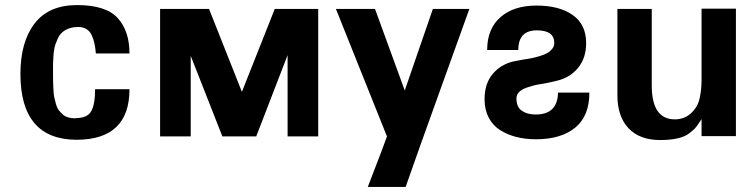

<svg xmlns="http://www.w3.org/2000/svg" viewBox="-20 -535 2966 753"><path d="M276.9 -70.8V-71.8Q322.8 -71.8 337.9 -99.1Q353 -126.5 353 -185.1H487.8Q487.8 11.7 282.2 13.2Q60.1 13.2 60.1 -245.1Q60.1 -370.6 115.7 -442.9Q171.4 -515.1 282.2 -515.1Q395.5 -515.1 441.9 -463.9Q487.8 -413.1 487.8 -325.2H356Q354 -348.6 350.3 -365.2Q346.7 -381.8 339.4 -397.5Q332 -413.1 318.8 -421.1Q305.7 -429.2 287.1 -429.2Q257.3 -429.2 236.3 -417Q215.3 -404.8 206.1 -382.8Q205.1 -379.9 202.4 -373.3Q199.7 -366.7 199 -365Q198.2 -363.3 196.5 -358.4Q194.8 -353.5 194.3 -350.6Q193.8 -347.7 192.9 -342.5Q191.9 -337.4 191.2 -332.3Q190.4 -327.1 189.9 -319.8Q188 -287.6 188 -285.2V-248Q188 -227.1 188.2 -214.8Q188.5 -202.6 189.5 -183.6Q190.4 -164.6 192.9 -153.1Q195.3 -141.6 199.5 -126.7Q203.6 -111.8 210.2 -103.3Q216.8 -94.7 225.8 -86.4Q234.9 -78.1 247.8 -74.5Q260.7 -70.8 276.9 -70.8Z M1228 0H1107.9V-318.8L984.9 0H852.1L728 -315.9V0H607.9V-500H799.8L928.7 -174.8L1057.6 -500H1228Z M1476.6 57.1 1497.6 0 1297.4 -500H1450.7L1567.4 -180.2L1677.7 -500H1820.8Q1794.4 -426.3 1706.1 -181.2Q1617.7 64 1570.8 198.2H1422.4Q1470.7 73.2 1476.6 57.1Z M2085.4 -416Q2012.7 -416 2012.7 -338.9H1890.6Q1890.6 -421.9 1942.6 -467.5Q1994.6 -513.2 2084.5 -513.2Q2172.9 -513.2 2225.8 -476.3Q2278.8 -439.5 2278.8 -366.2Q2278.8 -308.1 2248 -270Q2217.3 -231.9 2167.5 -219.2Q2152.8 -215.3 2140.9 -212.9Q2128.9 -210.4 2127.4 -210Q2102.1 -206.1 2085.4 -202.6Q2068.8 -199.2 2047.9 -192.1Q2026.9 -185.1 2016.1 -174.3Q2005.4 -163.6 2005.4 -148.9Q2005.4 -115.2 2026.6 -100.6Q2047.9 -85.9 2080.6 -85.9Q2167 -85.9 2168.5 -171.9H2291.5Q2291.5 -79.6 2235.6 -34.2Q2179.7 11.2 2082.5 11.2Q2040.5 11.2 2005.1 2.2Q1969.7 -6.8 1941.2 -24.9Q1912.6 -43 1896.5 -74Q1880.4 -105 1880.4 -146Q1880.4 -206.1 1911.4 -243.9Q1942.4 -281.7 1992.7 -293.9Q1997.1 -294.4 2009.8 -297.1Q2022.5 -299.8 2028.8 -300.8Q2048.8 -303.7 2061.8 -306.2Q2074.7 -308.6 2094 -314.2Q2113.3 -319.8 2125 -326.2Q2136.7 -332.5 2145.3 -343Q2153.8 -353.5 2153.8 -366.2Q2153.8 -416 2085.4 -416Z M2568.4 14.2H2569.3Q2488.3 14.2 2444.8 -32.2Q2401.4 -78.6 2401.4 -160.2V-500H2536.1V-200.2Q2536.1 -66.9 2626.5 -66.9Q2664.6 -66.9 2690.9 -91.6Q2717.3 -116.2 2724.1 -150.9Q2731.4 -182.6 2731.4 -222.2V-501H2866.2V-1H2731.4V-67.9Q2727.5 -62.5 2722.4 -54.4Q2717.3 -46.4 2715.3 -43.9Q2713.4 -41.5 2710 -36.9Q2706.5 -32.2 2703.4 -29.3Q2700.2 -26.4 2695.3 -22.2Q2690.4 -18.1 2683.1 -12.2Q2649.4 14.2 2568.4 14.2Z"/></svg>

Font: Perun
Style: Bold
Weight: 700
Foundry: Copyright (c) Stefan Peev, Context Ltd, 2016
Version: Version 1.0000